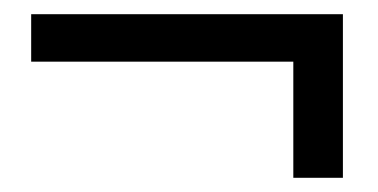

<svg xmlns="http://www.w3.org/2000/svg" viewBox="-20 -391 533 271"><path d="M24 -304V-371H464V-140H394V-332L419 -304Z"/></svg>

Font: Lisu Bosa
Style: Bold
Weight: 700
Designer: David Morse, Annie Olsen, Victor Gaultney, Frank Grießhammer (Latin)
Foundry: SIL International
Version: Version 2.000